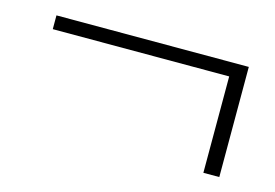

<svg xmlns="http://www.w3.org/2000/svg" viewBox="-49 -467 618 431"><g transform="rotate(15 260.5 -251.0)"><path d="M447 -123H484V-379H37V-347H447Z"/></g></svg>

Font: Harano Aji Gothic KR ExtraLight
Style: Regular
Weight: 250
Foundry: Masamichi Hosoda
Version: HaranoAjiGothicKR-ExtraLight version 20220220;ttx 4.29.1